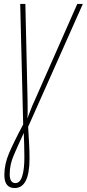

<svg xmlns="http://www.w3.org/2000/svg" viewBox="-20 -734 438 969"><path d="M54 215Q129 215 129 66Q129 26 126.5 -17Q124 -60 122 -94L398 -714H370L155 -227Q144 -204 135 -180Q126 -156 118 -136Q120 -156 119.5 -183Q119 -210 119 -233L108 -714H82L97 -106Q49 -16 25.5 39.5Q2 95 2 149Q2 215 54 215ZM58 190Q29 190 29 145Q29 97 49 50.5Q69 4 100 -63Q101 -31 102 -4.5Q103 22 103 61Q103 121 92 155.5Q81 190 58 190Z"/></svg>

Font: Noto Sans Display Condensed Thin
Style: Italic
Weight: 250
Width: 3
Italic angle: -12°
Designer: Monotype Design Team
Foundry: Monotype Imaging Inc.
Version: Version 1.900